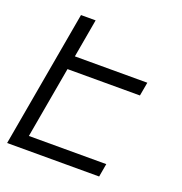

<svg xmlns="http://www.w3.org/2000/svg" viewBox="-123 -786 847 894"><g transform="rotate(20 300.0 -339.0)"><path d="M8.5 0 128 -677.5H200.5L167 -487H526L514 -419.5H155L92.5 -65.5H476L464.5 0Z"/></g></svg>

Font: JuliaMono Light
Style: Italic
Weight: 300
Italic angle: -9°
Monospace: yes
Designer: cormullion
Foundry: corm
Version: Version 0.054; ttfautohint (v1.8.4)